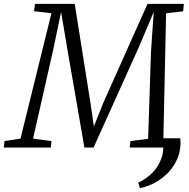

<svg xmlns="http://www.w3.org/2000/svg" viewBox="-52 -763 978 993"><path d="M880.5 -48Q885.5 5 868.8 49Q852 93 820.8 126.5Q789.5 160 750.5 181.2Q711.5 202.5 672 210L662.5 182Q704 163 736.8 129.8Q769.5 96.5 784.2 51.5Q799 6.5 787 -48ZM-32.5 0 -28.5 -33.5 54 -46 214 -694.5 124 -705 129 -743H334.5L417 -223L433.5 -109L482 -230.5L711 -743H899L895 -704.5L807 -694.5L793 -46L875.5 -33.5L873 0H619L622.5 -33.5L714 -45L729 -496L743 -701L666.5 -520L432 0H384.5L296.5 -508L264 -701L223 -505L119 -46L214 -33.5L211 0Z"/></svg>

Font: Merriweather 28pt Light
Style: Italic
Weight: 300
Italic angle: -7.8°
Version: Version 2.101